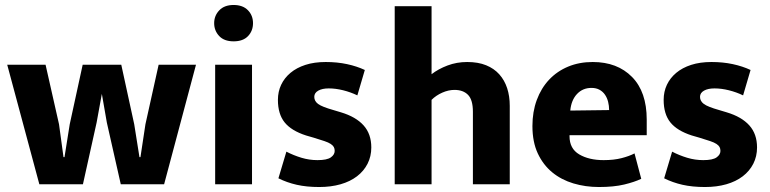

<svg xmlns="http://www.w3.org/2000/svg" viewBox="-20 -740 3094 771"><path d="M9 -480H163L217 -241L235 -109H239L260 -241L312 -480H467L519 -241L540 -109H544L564 -241L617 -480H767L639 0H465L409 -248L389 -363L368 -248L313 0H138Z M844 0V-480H992V0ZM918 -574Q880 -574 860 -595.5Q840 -617 840 -647Q840 -677 860.5 -698.5Q881 -720 918 -720Q955 -720 975.5 -699Q996 -678 996 -647Q996 -616 976 -595Q956 -574 918 -574Z M1415 -357Q1388 -370 1358 -377.5Q1328 -385 1300 -385Q1274 -385 1258 -376Q1242 -367 1242 -351Q1242 -334 1257.5 -322.5Q1273 -311 1319 -298L1349 -289Q1409 -271 1440 -236.5Q1471 -202 1471 -148Q1471 -112 1456 -82.5Q1441 -53 1413.5 -32Q1386 -11 1347.5 0Q1309 11 1262 11Q1211 11 1171.5 2Q1132 -7 1098 -24L1130 -131Q1159 -116 1190.5 -106.5Q1222 -97 1255 -97Q1293 -97 1308.5 -108Q1324 -119 1324 -134Q1324 -143 1320.5 -149.5Q1317 -156 1308 -162Q1299 -168 1282.5 -173.5Q1266 -179 1240 -187L1209 -196Q1150 -215 1123 -248.5Q1096 -282 1096 -339Q1096 -372 1109 -399.5Q1122 -427 1146.5 -447.5Q1171 -468 1206.5 -479.5Q1242 -491 1288 -491Q1334 -491 1373.5 -482.5Q1413 -474 1445 -459Z M1713 0H1565V-715H1713V-442Q1740 -463 1777 -477Q1814 -491 1856 -491Q1900 -491 1932 -478Q1964 -465 1985 -441.5Q2006 -418 2016.5 -386Q2027 -354 2027 -315V0H1879V-291Q1879 -339 1859.5 -359Q1840 -379 1805 -379Q1781 -379 1756 -368Q1731 -357 1713 -339Z M2577 -197H2267V-193Q2267 -143 2306 -120Q2345 -97 2404 -97Q2445 -97 2476 -105Q2507 -113 2528 -124L2555 -22Q2528 -9 2486.5 1Q2445 11 2385 11Q2331 11 2282.5 -3.5Q2234 -18 2197.5 -48Q2161 -78 2139.5 -124Q2118 -170 2118 -234Q2118 -291 2135.5 -338.5Q2153 -386 2185 -420Q2217 -454 2261.5 -472.5Q2306 -491 2360 -491Q2459 -491 2518 -431Q2577 -371 2577 -260ZM2426 -298Q2426 -315 2422 -331Q2418 -347 2409.5 -359.5Q2401 -372 2387.5 -379.5Q2374 -387 2355 -387Q2320 -387 2297 -362.5Q2274 -338 2270 -296Z M2964 -357Q2937 -370 2907 -377.5Q2877 -385 2849 -385Q2823 -385 2807 -376Q2791 -367 2791 -351Q2791 -334 2806.5 -322.5Q2822 -311 2868 -298L2898 -289Q2958 -271 2989 -236.5Q3020 -202 3020 -148Q3020 -112 3005 -82.5Q2990 -53 2962.5 -32Q2935 -11 2896.5 0Q2858 11 2811 11Q2760 11 2720.5 2Q2681 -7 2647 -24L2679 -131Q2708 -116 2739.5 -106.5Q2771 -97 2804 -97Q2842 -97 2857.5 -108Q2873 -119 2873 -134Q2873 -143 2869.5 -149.5Q2866 -156 2857 -162Q2848 -168 2831.5 -173.5Q2815 -179 2789 -187L2758 -196Q2699 -215 2672 -248.5Q2645 -282 2645 -339Q2645 -372 2658 -399.5Q2671 -427 2695.5 -447.5Q2720 -468 2755.5 -479.5Q2791 -491 2837 -491Q2883 -491 2922.5 -482.5Q2962 -474 2994 -459Z"/></svg>

Font: Mukta ExtraBold
Style: Regular
Weight: 800
Designer: Girish Dalvi and Yashodeep Gholap
Foundry: Ek Type
Version: Version 2.538;PS 1.002;hotconv 16.6.51;makeotf.lib2.5.65220;